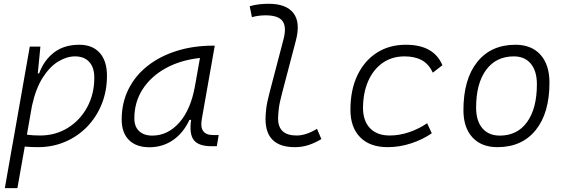

<svg xmlns="http://www.w3.org/2000/svg" viewBox="-20 -762 2970 1007"><path d="M71.3 224.6H5.4L44.9 -0.5Q44.9 -0.5 44.4 -0.5L45.4 -2L136.2 -517.6H191.9L178.7 -381.8L177.7 -377H185.1Q210.4 -445.8 263.2 -486.6Q315.9 -527.3 396.5 -527.3Q464.8 -527.3 502.9 -484.9Q541 -442.4 541 -364.7Q541 -284.7 513.7 -216.6Q486.3 -148.4 437.3 -97.7Q388.2 -46.9 322.3 -18.6Q256.3 9.8 179.2 9.8Q146 9.8 109.9 6.8ZM121.1 -55.7Q151.4 -51.3 189.9 -51.3Q271 -51.3 335.4 -91.1Q399.9 -130.9 437.3 -199.7Q474.6 -268.6 474.6 -355Q474.6 -408.2 448 -437.3Q421.4 -466.3 373.5 -466.3Q330.1 -466.3 285.6 -439.5Q241.2 -412.6 204.6 -355.7Q168 -298.8 147.9 -208Z M763.7 10.3Q694.3 10.3 656.2 -27.8Q618.2 -65.9 618.2 -135.3Q618.2 -223.1 654.1 -294.7Q689.9 -366.2 754.9 -417Q819.8 -467.8 907.2 -495.1Q994.6 -522.5 1097.2 -522.5H1106.4L1038.1 -135.7Q1023.9 -53.7 1097.7 -53.7H1127L1117.2 4.9H1090.3Q1021 4.9 996.3 -27.6Q971.7 -60.1 982.4 -133.3H973.6Q941.4 -64 887 -26.9Q832.5 10.3 763.7 10.3ZM778.8 -50.8Q859.9 -50.8 920.4 -119.1Q981 -187.5 1002.9 -312.5L1028.8 -458Q925.8 -446.8 848.1 -403.6Q770.5 -360.4 727.5 -293Q684.6 -225.6 684.6 -141.1Q684.6 -98.1 709.5 -74.5Q734.4 -50.8 778.8 -50.8Z M1526.4 9.8Q1372.6 9.8 1372.6 -138.2Q1372.6 -158.2 1376.2 -191.2Q1379.9 -224.1 1394 -277.3L1466.8 -555.2Q1483.9 -620.1 1462.2 -650.9Q1440.4 -681.6 1373 -681.6Q1355.5 -681.6 1337.4 -679.4Q1319.3 -677.2 1301.3 -671.9L1289.6 -729.5Q1314 -736.3 1338.9 -739.3Q1363.8 -742.2 1388.7 -742.2Q1481.9 -742.2 1519.5 -692.6Q1557.1 -643.1 1531.2 -546.9L1460.4 -277.3Q1445.3 -221.2 1441.9 -189.2Q1438.5 -157.2 1438.5 -141.6Q1438 -51.3 1535.6 -51.3Q1585 -51.3 1642.6 -86.4L1665.5 -32.7Q1632.8 -12.7 1598.9 -1.5Q1564.9 9.8 1526.4 9.8Z M2023.9 -51.3Q2074.7 -51.3 2126.2 -68.8Q2177.7 -86.4 2220.2 -115.7L2244.6 -63Q2197.3 -30.3 2136.7 -10.3Q2076.2 9.8 2012.7 9.8Q1920.4 9.8 1869.1 -42Q1817.9 -93.8 1817.9 -186.5Q1817.9 -289.6 1854 -366Q1890.1 -442.4 1955.6 -484.9Q2021 -527.3 2108.9 -527.3Q2255.4 -527.3 2300.3 -419.9L2250 -380.9Q2228.5 -426.8 2191.9 -446.5Q2155.3 -466.3 2101.6 -466.3Q2036.1 -466.3 1987.3 -432.4Q1938.5 -398.4 1911.4 -337.4Q1884.3 -276.4 1883.8 -194.3Q1884.8 -126.5 1921.4 -88.9Q1958 -51.3 2023.9 -51.3Z M2588.9 9.8Q2504.9 9.8 2457.8 -41.5Q2410.6 -92.8 2410.6 -184.1Q2410.6 -346.2 2482.9 -436.8Q2555.2 -527.3 2683.6 -527.3Q2767.6 -527.3 2814.7 -474.9Q2861.8 -422.4 2861.8 -328.6Q2861.8 -168.9 2789.6 -79.6Q2717.3 9.8 2588.9 9.8ZM2601.6 -50.8Q2693.4 -50.8 2744.6 -122.1Q2795.9 -193.4 2795.9 -320.3Q2795.9 -389.2 2764.2 -427.7Q2732.4 -466.3 2674.8 -466.3Q2582 -466.3 2529.5 -395.3Q2477.1 -324.2 2477.1 -197.3Q2477.1 -128.4 2509.8 -89.6Q2542.5 -50.8 2601.6 -50.8Z"/></svg>

Font: Cascadia Code Light
Style: Italic
Weight: 300
Italic angle: -10°
Monospace: yes
Designer: Aaron Bell
Foundry: Saja Typeworks
Version: Version 2404.023; ttfautohint (v1.8.4)